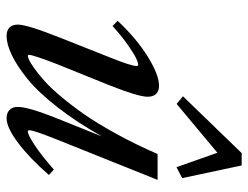

<svg xmlns="http://www.w3.org/2000/svg" viewBox="-106 -646 764 591"><g transform="rotate(90 275.5 -350.0)"><path d="M299.3 -512.2 275.9 -531.7 450.7 -712.4H488.8L527.8 -529.3L494.1 -511.7L449.7 -637.7ZM89.8 11.2Q73.2 11.2 64.2 2.2Q55.2 -6.8 55.2 -23.4Q55.2 -52.2 96.2 -155.3L157.2 -309.1Q182.6 -372.6 182.6 -388.7Q182.6 -394 179.2 -394Q172.9 -394 159.2 -387.7Q145.5 -381.3 118.2 -362.3Q90.8 -343.3 59.6 -314.9L43.5 -330.6Q98.6 -389.2 154.3 -423.6Q210 -458 243.2 -458Q259.8 -458 268.6 -449Q277.3 -439.9 277.3 -423.3Q277.3 -394.5 242.7 -307.1L177.7 -146Q148.4 -70.8 148.4 -57.6Q148.4 -54.2 152.3 -54.2Q155.8 -54.2 165 -58.6Q174.3 -63 191.7 -75.4Q209 -87.9 229.7 -106.4Q250.5 -125 277.3 -157Q304.2 -189 331.8 -228.5Q359.4 -268.1 391.6 -326.7Q423.8 -385.3 453.6 -453.6H533.2L407.2 -139.2Q380.4 -71.8 380.4 -58.6Q380.4 -54.2 384.3 -54.2Q394 -54.2 424.8 -74.2Q455.6 -94.2 501.5 -134.3L518.1 -119.1Q467.3 -60.5 419.9 -24.7Q372.6 11.2 343.3 11.2Q327.1 11.2 317.9 2.2Q308.6 -6.8 308.6 -23.4Q308.6 -54.7 341.8 -138.7L399.4 -282.2Q355.5 -204.1 308.8 -144.5Q262.2 -85 221.7 -52.5Q181.2 -20 148.2 -4.4Q115.2 11.2 89.8 11.2Z"/></g></svg>

Font: Elstob 8pt Medium
Style: Italic
Weight: 500
Italic angle: -20°
Designer: Peter S. Baker
Version: Version 1.015